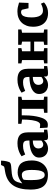

<svg xmlns="http://www.w3.org/2000/svg" viewBox="1325 -2239 926 3616"><g transform="rotate(-90 1788.0 -431.0)"><path d="M305.5 8.5Q226 8.5 172 -14.2Q118 -37 86 -78.8Q54 -120.5 39.8 -180Q25.5 -239.5 25.5 -313Q25.5 -424.5 46 -508.8Q66.5 -593 108.2 -652Q150 -711 213.5 -747.2Q277 -783.5 363 -798Q410.5 -806 435.5 -810Q460.5 -814 467.5 -829.5L488.5 -874.5H570.5Q570.5 -846.5 567.2 -819Q564 -791.5 557.8 -767Q551.5 -742.5 544 -722.5Q537.5 -705.5 519.5 -696.8Q501.5 -688 470.8 -684.5Q440 -681 395.5 -678Q318.5 -673.5 274.2 -661.8Q230 -650 206 -627.5Q182 -605 168.5 -567.8Q155 -530.5 141 -473.5Q164 -492.5 195.8 -512.8Q227.5 -533 266 -547.2Q304.5 -561.5 348.5 -561.5Q408 -561.5 450.8 -545Q493.5 -528.5 520.8 -495.2Q548 -462 561 -411.5Q574 -361 574 -293.5Q574 -203.5 540.5 -135.5Q507 -67.5 446.5 -29.5Q386 8.5 305.5 8.5ZM300.5 -52.5Q338 -52.5 358.5 -82.8Q379 -113 387.2 -168Q395.5 -223 395.5 -297Q395.5 -354 388.5 -390.5Q381.5 -427 368.5 -447Q355.5 -467 338.8 -475Q322 -483 301.5 -483Q279.5 -483 262.8 -478.5Q246 -474 233.2 -466Q220.5 -458 211 -448Q208.5 -430.5 206.8 -405.8Q205 -381 204.5 -355Q204 -329 204 -308.5Q204 -260.5 207.5 -215Q211 -169.5 221.2 -132.8Q231.5 -96 250.8 -74.2Q270 -52.5 300.5 -52.5Z M795 11Q749.5 11 711.5 -8.8Q673.5 -28.5 651 -66.2Q628.5 -104 628.5 -157.5Q628.5 -203.5 652.8 -237.5Q677 -271.5 720.8 -294Q764.5 -316.5 822.8 -328Q881 -339.5 949 -340V-363Q949 -396.5 941.5 -417.8Q934 -439 912.8 -449.5Q891.5 -460 851 -460Q794.5 -460 752.2 -445Q710 -430 686 -419.5L653 -488Q666 -499 700.5 -517.2Q735 -535.5 785.2 -550.2Q835.5 -565 896 -565Q974 -565 1019.2 -542.2Q1064.5 -519.5 1084.2 -474.5Q1104 -429.5 1104 -361.5V-65L1154 -64V-4.5Q1142.5 -2 1119.5 1.5Q1096.5 5 1069.8 7.8Q1043 10.5 1021.5 10.5Q983 10.5 970 -0.5Q957 -11.5 957 -43V-67.5Q945 -51 922.2 -32.5Q899.5 -14 867.5 -1.5Q835.5 11 795 11ZM873.5 -79.5Q891.5 -79.5 913 -89.8Q934.5 -100 949 -115V-276Q895 -276 862 -261.8Q829 -247.5 814.5 -224.5Q800 -201.5 800 -174.5Q800 -144.5 809 -123.5Q818 -102.5 834.5 -91Q851 -79.5 873.5 -79.5Z M1242.5 7Q1227 7 1214.2 4.8Q1201.5 2.5 1192 -1L1184 -144Q1194.5 -141.5 1214.2 -139.8Q1234 -138 1249 -138Q1278.5 -138 1299.8 -176Q1321 -214 1332.5 -289.5Q1344 -365 1344.5 -478L1264.5 -490.5V-552H1774V-490.5L1714 -478V-72L1776 -62.5V0H1472V-62.5L1547 -72V-484.5H1423.5V-436.5Q1423.5 -341 1413.5 -269Q1403.5 -197 1389.2 -148Q1375 -99 1362 -72Q1345 -37 1316.5 -15Q1288 7 1242.5 7Z M1992.5 11Q1947 11 1909 -8.8Q1871 -28.5 1848.5 -66.2Q1826 -104 1826 -157.5Q1826 -203.5 1850.2 -237.5Q1874.5 -271.5 1918.2 -294Q1962 -316.5 2020.2 -328Q2078.5 -339.5 2146.5 -340V-363Q2146.5 -396.5 2139 -417.8Q2131.5 -439 2110.2 -449.5Q2089 -460 2048.5 -460Q1992 -460 1949.8 -445Q1907.5 -430 1883.5 -419.5L1850.5 -488Q1863.5 -499 1898 -517.2Q1932.5 -535.5 1982.8 -550.2Q2033 -565 2093.5 -565Q2171.5 -565 2216.8 -542.2Q2262 -519.5 2281.8 -474.5Q2301.5 -429.5 2301.5 -361.5V-65L2351.5 -64V-4.5Q2340 -2 2317 1.5Q2294 5 2267.2 7.8Q2240.5 10.5 2219 10.5Q2180.5 10.5 2167.5 -0.5Q2154.5 -11.5 2154.5 -43V-67.5Q2142.5 -51 2119.8 -32.5Q2097 -14 2065 -1.5Q2033 11 1992.5 11ZM2071 -79.5Q2089 -79.5 2110.5 -89.8Q2132 -100 2146.5 -115V-276Q2092.5 -276 2059.5 -261.8Q2026.5 -247.5 2012 -224.5Q1997.5 -201.5 1997.5 -174.5Q1997.5 -144.5 2006.5 -123.5Q2015.5 -102.5 2032 -91Q2048.5 -79.5 2071 -79.5Z M2402.5 0V-62.5L2465 -72V-478L2401.5 -490.5V-552H2689.5V-490.5L2630.5 -478V-320H2812.5V-478L2752.5 -490.5V-552H3041V-490.5L2979 -478V-72L3041 -62.5V0H2751.5V-62.5L2812.5 -72V-251H2630.5V-72L2690 -62.5V0Z M3351.5 11Q3261 11 3203.8 -25.8Q3146.5 -62.5 3119.2 -126.2Q3092 -190 3092 -271.5Q3092 -339 3112.5 -393.2Q3133 -447.5 3170.5 -486.2Q3208 -525 3260.5 -545.5Q3313 -566 3377 -566Q3423.5 -566 3455.2 -559.5Q3487 -553 3509.2 -545.5Q3531.5 -538 3547.5 -535.5L3540.5 -357H3440.5L3414.5 -471.5Q3412.5 -481 3404.2 -486.8Q3396 -492.5 3385.5 -495Q3375 -497.5 3366 -497.5Q3337.5 -497.5 3315.5 -479.2Q3293.5 -461 3281 -418.2Q3268.5 -375.5 3268 -301Q3268 -247 3276.5 -206.5Q3285 -166 3301.2 -139.2Q3317.5 -112.5 3340.8 -98.8Q3364 -85 3391.5 -85Q3421.5 -85 3445.8 -90.5Q3470 -96 3490.2 -104.8Q3510.5 -113.5 3526 -123L3550.5 -66.5Q3538.5 -52.5 3510.2 -34.5Q3482 -16.5 3441.2 -2.8Q3400.5 11 3351.5 11Z"/></g></svg>

Font: Merriweather 28pt Black
Style: Regular
Weight: 900
Version: Version 2.100